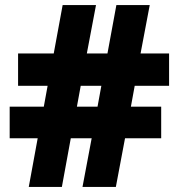

<svg xmlns="http://www.w3.org/2000/svg" viewBox="-20 -734 702 754"><path d="M509 -397 494 -315H613V-191H471L435 0H304L340 -191H258L223 0H93L128 -191H18V-315H152L167 -397H51V-524H191L226 -714H357L321 -524H402L437 -714H568L532 -524H644V-397ZM282 -315H363L378 -397H297Z"/></svg>

Font: Noto Sans Ethiopic Black
Style: Regular
Weight: 900
Designer: Monotype Design Team
Foundry: Monotype Imaging Inc.
Version: Version 2.102; ttfautohint (v1.8.4.7-5d5b)